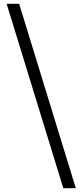

<svg xmlns="http://www.w3.org/2000/svg" viewBox="-20 -814 432 1013"><path d="M314 179 15 -794H81L380 179Z"/></svg>

Font: Chocolate Classical Sans
Style: Regular
Weight: 400
Designer: 田海東、宇文滿月
Foundry: Moonlit Owen
Version: Version 1.001